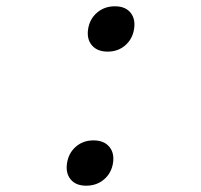

<svg xmlns="http://www.w3.org/2000/svg" viewBox="-20 -580 640 610"><path d="M322 -416Q289 -416 272 -436Q255 -456 260 -488Q265 -520 288.5 -540Q312 -560 345 -560Q378 -560 394.5 -540Q411 -520 406 -488Q401 -456 378 -436Q355 -416 322 -416ZM254 10Q221 10 204.5 -10Q188 -30 193 -62Q198 -94 221 -114Q244 -134 277 -134Q310 -134 327 -114Q344 -94 339 -62Q334 -30 310.5 -10Q287 10 254 10Z"/></svg>

Font: JetBrains Mono NL Thin
Style: Italic
Weight: 100
Italic angle: -9°
Monospace: yes
Designer: Philipp Nurullin, Konstantin Bulenkov
Foundry: JetBrains
Version: Version 2.305; ttfautohint (v1.8.4.7-5d5b)